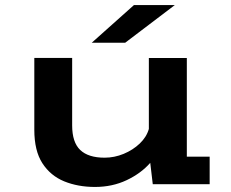

<svg xmlns="http://www.w3.org/2000/svg" viewBox="-20 -730 915 761"><path d="M356.5 11Q289 11 234.5 -11.2Q180 -33.5 148 -83Q116 -132.5 116 -215.5V-500.5H266V-233Q266 -166 298 -135.5Q330 -105 394.5 -105Q433.5 -105 470.2 -120.2Q507 -135.5 534 -161.2Q561 -187 570 -219V-500H720.5V-109H811V0H585.5L575.5 -84.5Q538.5 -42.5 481.8 -15.8Q425 11 356.5 11ZM476 -560.5H343.5L511 -710H673Z"/></svg>

Font: Trispace SemiExpanded SemiBold
Style: Regular
Weight: 600
Width: 6
Designer: Tyler Finck
Foundry: Etcetera Type Company
Version: Version 1.210; ttfautohint (v1.8.3)